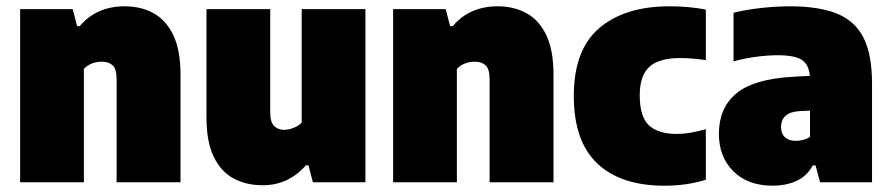

<svg xmlns="http://www.w3.org/2000/svg" viewBox="-20 -579 2832 610"><path d="M44 0V-550H211L225 -496H233.5Q286.5 -559 376.5 -559Q427 -559 467 -537.5Q507 -516 530.2 -468.2Q553.5 -420.5 553.5 -341.5V0H350.5V-327Q350.5 -359.5 338 -371.2Q325.5 -383 304.5 -383Q268.5 -383 246.5 -360V0Z M813.5 9.5Q762.5 9.5 722.5 -11.8Q682.5 -33 659.2 -80.5Q636 -128 636 -206.5V-550H838.5V-223Q838.5 -191 850.8 -178.8Q863 -166.5 882.5 -166.5Q897 -166.5 912.8 -172.8Q928.5 -179 938.5 -189.5V-550H1141V0H974L960 -54H952Q896 10 813.5 9.5Z M1229 0V-550H1396L1410 -496H1418.5Q1471.5 -559 1561.5 -559Q1612 -559 1652 -537.5Q1692 -516 1715.2 -468.2Q1738.5 -420.5 1738.5 -341.5V0H1535.5V-327Q1535.5 -359.5 1523 -371.2Q1510.5 -383 1489.5 -383Q1453.5 -383 1431.5 -360V0Z M2091 11Q1952 11 1877.5 -59.8Q1803 -130.5 1803 -274Q1803 -421 1884.2 -490Q1965.5 -559 2107 -559Q2169.5 -559 2222.5 -548.5V-388Q2202 -391 2181.8 -392.8Q2161.5 -394.5 2141.5 -394.5Q2073 -394.5 2042.8 -366.5Q2012.5 -338.5 2012.5 -276Q2012.5 -208 2041.8 -180.8Q2071 -153.5 2130 -153.5Q2151 -153.5 2173 -157.2Q2195 -161 2222.5 -168.5V-8Q2163 11 2091 11Z M2435.5 11Q2356 11 2310 -34.8Q2264 -80.5 2264 -154Q2264 -235 2318.2 -281.2Q2372.5 -327.5 2497 -335L2553 -338Q2550 -373.5 2527.8 -388.5Q2505.5 -403.5 2450 -403.5Q2419 -403.5 2381.8 -398.5Q2344.5 -393.5 2310.5 -384V-538.5Q2351.5 -548.5 2399.5 -553.8Q2447.5 -559 2489.5 -559Q2581.5 -559 2639 -535.8Q2696.5 -512.5 2723.5 -459Q2750.5 -405.5 2750.5 -314V0H2585.5L2571 -53.5H2562.5Q2542.5 -18 2509.2 -3.5Q2476 11 2435.5 11ZM2461.5 -175Q2461.5 -154 2474 -142.8Q2486.5 -131.5 2508 -131.5Q2518.5 -131.5 2530.5 -134.2Q2542.5 -137 2553.5 -144V-227.5L2520.5 -226Q2461.5 -222.5 2461.5 -175Z"/></svg>

Font: Encode Sans SmCnd Black
Style: Regular
Weight: 900
Width: 4
Designer: Multiple Designers
Foundry: Impallari Type
Version: Version 3.002; ttfautohint (v1.8.3) -l 8 -r 50 -G 200 -x 14 